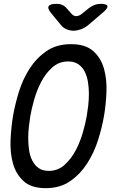

<svg xmlns="http://www.w3.org/2000/svg" viewBox="-20 -970 640 1000"><path d="M234 -80Q282 -80 316.5 -111.5Q351 -143 374.5 -187.5Q398 -232 412 -281.5Q426 -331 432 -367Q436 -390 439.5 -420Q443 -450 443 -481.5Q443 -513 438 -543.5Q433 -574 421 -597.5Q409 -621 388 -635.5Q367 -650 335 -650Q287 -650 252 -618.5Q217 -587 194 -542.5Q171 -498 157.5 -449.5Q144 -401 138 -366Q134 -342 130.5 -311.5Q127 -281 127 -249.5Q127 -218 131.5 -187.5Q136 -157 148.5 -133Q161 -109 181.5 -94.5Q202 -80 234 -80ZM218 10Q143 10 103 -26.5Q63 -63 47.5 -119Q32 -175 35 -241Q38 -307 48 -367Q58 -425 78 -490.5Q98 -556 133.5 -611.5Q169 -667 221.5 -703.5Q274 -740 350 -740Q425 -740 465.5 -704Q506 -668 521.5 -612.5Q537 -557 534.5 -492Q532 -427 522 -368Q512 -308 491 -241.5Q470 -175 434 -119Q398 -63 345.5 -26.5Q293 10 218 10ZM275 -950Q292 -950 305 -944Q318 -938 328 -926L351 -900Q362 -886 377 -886Q392 -886 409 -900L442 -927Q456 -938 471.5 -944Q487 -950 504 -950Q537 -950 539.5 -938Q542 -926 514 -903L439 -839Q421 -824 400.5 -817Q380 -810 363 -810Q346 -810 328 -817Q310 -824 298 -839L246 -902Q226 -926 233.5 -938Q241 -950 275 -950Z"/></svg>

Font: Maple Mono Normal NL
Style: Italic
Weight: 400
Italic angle: -10°
Monospace: yes
Designer: subframe7536
Version: Version 7.000